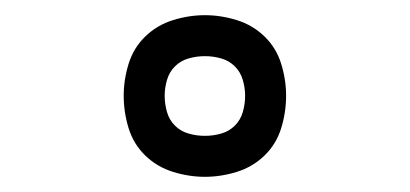

<svg xmlns="http://www.w3.org/2000/svg" viewBox="-20 -784 540 253"><path d="M250 -551Q229 -551 208 -557.5Q187 -564 171.5 -579Q156 -594 149.5 -615Q143 -636 143 -658Q143 -679 149.5 -700Q156 -721 171.5 -736Q187 -751 208 -757.5Q229 -764 250 -764Q271 -764 292 -757.5Q313 -751 328.5 -736Q344 -721 350.5 -700Q357 -679 357 -658Q357 -636 350.5 -615Q344 -594 328.5 -579Q313 -564 292 -557.5Q271 -551 250 -551ZM250 -605Q261 -605 271.5 -608Q282 -611 289.5 -618.5Q297 -626 300 -636.5Q303 -647 303 -658Q303 -668 300 -678.5Q297 -689 289.5 -696.5Q282 -704 271.5 -707Q261 -710 250 -710Q239 -710 228.5 -707Q218 -704 210.5 -696.5Q203 -689 200 -678.5Q197 -668 197 -658Q197 -647 200 -636.5Q203 -626 210.5 -618.5Q218 -611 228.5 -608Q239 -605 250 -605Z"/></svg>

Font: Iosevka Term Curly Light
Style: Regular
Weight: 300
Designer: Belleve Invis
Foundry: Belleve Invis
Version: Version 32.3.0